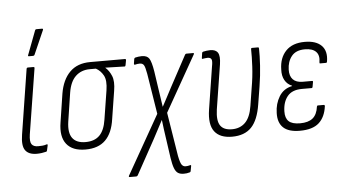

<svg xmlns="http://www.w3.org/2000/svg" viewBox="-57 -795 1941 1087"><g transform="rotate(-5 913.5 -251.0)"><path d="M126 8Q80 8 61 -18.5Q42 -45 52 -107L110 -475Q111 -483 118 -483H149Q157 -483 155 -475L96 -105Q90 -64 100.5 -49Q111 -34 137 -34Q149 -34 161.5 -35Q174 -36 185 -40Q193 -43 191 -33L185 -6Q184 0 180 1Q168 4 154 6Q140 8 126 8ZM129 -546Q126 -546 125 -548.5Q124 -551 126 -554L177 -689Q178 -692 180 -693.5Q182 -695 187 -695H217Q221 -695 222 -692.5Q223 -690 221 -686L162 -552Q160 -546 151 -546Z M403 8Q329 8 295.5 -34.5Q262 -77 275 -157L300 -319Q313 -397 356 -440Q399 -483 472 -483H670Q676 -483 675 -475L670 -448Q669 -441 664 -441L555 -444V-443Q576 -425 589 -394Q602 -363 593 -309L568 -151Q557 -72 516.5 -32Q476 8 403 8ZM407 -34Q458 -34 486.5 -62.5Q515 -91 524 -151L550 -315Q559 -372 543 -400.5Q527 -429 501 -443H466Q418 -443 386 -413Q354 -383 344 -320L319 -157Q310 -95 332.5 -64.5Q355 -34 407 -34Z M945 193Q925 193 912.5 185Q900 177 892 156.5Q884 136 878 97L862 -15Q858 -41 854.5 -67.5Q851 -94 848 -120H847Q833 -94 820 -69Q807 -44 793 -18L684 180Q680 185 676 185H638Q635 185 634 182.5Q633 180 635 177L825 -158L788 -389Q781 -429 773.5 -439.5Q766 -450 751 -450Q744 -450 737.5 -449Q731 -448 723 -446Q718 -445 718 -452L722 -478Q723 -484 728 -486Q737 -488 746.5 -489.5Q756 -491 766 -491Q796 -491 808 -472.5Q820 -454 829 -399L844 -297Q848 -272 851.5 -247Q855 -222 859 -196H860Q874 -222 887.5 -247.5Q901 -273 914 -298L1011 -478Q1014 -483 1019 -483H1057Q1064 -483 1060 -475L881 -159L921 90Q929 130 937.5 141Q946 152 959 152Q971 152 985 148Q992 146 990 154L985 181Q984 187 980 188Q970 191 962 192Q954 193 945 193Z M1236 8Q1167 8 1136.5 -32Q1106 -72 1119 -156L1157 -398Q1163 -428 1158 -438.5Q1153 -449 1136 -449Q1131 -449 1123.5 -448Q1116 -447 1109 -446Q1103 -444 1104 -451L1108 -479Q1109 -485 1115 -486Q1124 -488 1134.5 -489.5Q1145 -491 1155 -491Q1186 -491 1198 -472Q1210 -453 1203 -406L1163 -153Q1154 -90 1173 -62Q1192 -34 1239 -34Q1285 -34 1314.5 -63Q1344 -92 1354 -156L1370 -257Q1381 -319 1384 -377.5Q1387 -436 1386 -476Q1386 -483 1392 -483H1426Q1431 -483 1431 -476Q1432 -437 1428.5 -380Q1425 -323 1415 -261L1399 -162Q1385 -73 1346 -32.5Q1307 8 1236 8Z M1621 8Q1557 8 1527 -20.5Q1497 -49 1499 -104Q1500 -156 1525 -197Q1550 -238 1599 -248V-250Q1572 -261 1558 -286Q1544 -311 1546 -347Q1547 -413 1584.5 -452Q1622 -491 1692 -491Q1756 -491 1787 -459.5Q1818 -428 1808 -369Q1807 -362 1802 -362H1768Q1764 -362 1765 -369Q1772 -408 1752 -428.5Q1732 -449 1689 -449Q1638 -449 1613.5 -418.5Q1589 -388 1588 -342Q1587 -306 1605.5 -286.5Q1624 -267 1661 -267H1714Q1720 -267 1719 -261L1714 -233Q1713 -227 1708 -227H1653Q1597 -227 1570.5 -194.5Q1544 -162 1543 -109Q1542 -71 1561.5 -52.5Q1581 -34 1626 -34Q1673 -34 1698 -54.5Q1723 -75 1729 -120Q1730 -126 1735 -126H1768Q1774 -126 1774 -119Q1766 -57 1730 -24.5Q1694 8 1621 8Z"/></g></svg>

Font: Sofia Sans Condensed Light
Style: Italic
Weight: 300
Italic angle: -9°
Version: Version 4.100